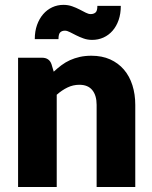

<svg xmlns="http://www.w3.org/2000/svg" viewBox="-20 -750 610 770"><path d="M195.5 -462.5Q210.5 -476.5 226.5 -488.5Q242.5 -500.5 260.8 -508.8Q279 -517 300.2 -521.8Q321.5 -526.5 346.5 -526.5Q389 -526.5 421.8 -511.8Q454.5 -497 477 -470.8Q499.5 -444.5 511 -408.2Q522.5 -372 522.5 -329.5V0H367.5V-329.5Q367.5 -367.5 350 -388.8Q332.5 -410 298.5 -410Q273 -410 250.8 -399.2Q228.5 -388.5 207.5 -370V0H52.5V-518.5H148.5Q177.5 -518.5 186.5 -492.5ZM343.5 -693.5Q355.5 -693.5 363 -699.8Q370.5 -706 370.5 -726.5H464.5Q464.5 -695 455.8 -669.8Q447 -644.5 431.5 -626.8Q416 -609 395 -599.5Q374 -590 349.5 -590Q331 -590 315 -595.8Q299 -601.5 285.2 -608.5Q271.5 -615.5 260.2 -621.2Q249 -627 240.5 -627Q228.5 -627 221.5 -620.2Q214.5 -613.5 214.5 -593H119.5Q119.5 -624.5 128.5 -649.8Q137.5 -675 153 -693Q168.5 -711 189.5 -720.8Q210.5 -730.5 234.5 -730.5Q253 -730.5 269.2 -724.8Q285.5 -719 299 -712Q312.5 -705 323.8 -699.2Q335 -693.5 343.5 -693.5Z"/></svg>

Font: Lato
Style: Regular
Weight: 900
Designer: Lukasz Dziedzic with Adam Twardoch and Botio Nikoltchev
Foundry: tyPoland Lukasz Dziedzic
Version: Version 2.010; 2014-09-01; http://www.latofonts.com/; ttfaut